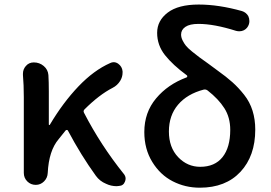

<svg xmlns="http://www.w3.org/2000/svg" viewBox="-20 -830 1216 862"><path d="M536.1 -48.8Q543.9 -39.1 543.9 -28.3Q543.9 -21.5 541 -14.6Q534.2 3.9 513.7 4.9Q508.8 5.9 503.9 5.9Q478.5 5.9 456.1 -4.9Q427.7 -16.6 410.2 -41Q343.8 -132.8 285.2 -243.2Q284.2 -246.1 280.8 -246.6Q277.3 -247.1 274.4 -244.1Q248 -211.9 243.2 -205.1Q199.2 -153.3 194.3 -53.7Q193.4 -31.2 177.7 -15.6Q162.1 0 140.6 0Q118.2 0 102.5 -15.6Q86.9 -31.2 86.9 -53.7V-393.6Q86.9 -449.2 83 -493.2Q83 -496.1 83 -499Q83 -518.6 95.7 -533.2Q109.4 -549.8 131.8 -549.8Q157.2 -549.8 176.3 -533.7Q195.3 -517.6 197.3 -493.2Q199.2 -462.9 199.2 -418.9V-271.5Q199.2 -268.6 201.2 -268.6Q203.1 -268.6 204.1 -270.5Q262.7 -369.1 332 -441.9Q401.4 -514.6 474.6 -546.9Q482.4 -550.8 490.2 -550.8Q501 -550.8 510.7 -543.9Q528.3 -531.2 530.3 -509.8Q530.3 -506.8 530.3 -503.9Q530.3 -484.4 519.5 -466.8Q506.8 -446.3 485.4 -435.5Q424.8 -404.3 359.4 -338.9Q352.5 -332 357.4 -323.2Q432.6 -177.7 536.1 -48.8Z M878.9 -81.1Q944.3 -81.1 979 -124.5Q1013.7 -168 1013.7 -247.1Q1013.7 -302.7 987.3 -344.2Q960.9 -385.7 912.1 -423.8Q904.3 -429.7 894.5 -427.7Q820.3 -408.2 779.3 -359.9Q738.3 -311.5 738.3 -239.7Q738.3 -168 779.8 -124.5Q821.3 -81.1 878.9 -81.1ZM1066.4 -780.3Q1085 -774.4 1094.7 -757.8Q1099.6 -747.1 1099.6 -735.4Q1099.6 -728.5 1097.7 -721.7Q1091.8 -703.1 1075.2 -694.3Q1065.4 -689.5 1054.7 -689.5Q1047.9 -689.5 1040 -691.4Q941.4 -722.7 871.1 -722.7Q832 -722.7 812.5 -709.5Q793 -696.3 793 -674.8Q793 -662.1 799.8 -648.4Q806.6 -634.8 814.9 -624.5Q823.2 -614.3 842.3 -598.6Q861.3 -583 874 -573.7Q886.7 -564.5 914.1 -544.9Q941.4 -525.4 955.1 -514.6Q996.1 -485.4 1023.4 -460.9Q1050.8 -436.5 1076.2 -404.3Q1101.6 -372.1 1113.8 -333Q1126 -293.9 1126 -248Q1126 -129.9 1059.6 -58.6Q993.2 12.7 877 12.7Q811.5 12.7 755.4 -16.1Q699.2 -44.9 663.6 -103Q627.9 -161.1 627.9 -237.3Q627.9 -325.2 680.7 -388.2Q733.4 -451.2 817.4 -482.4Q820.3 -483.4 820.8 -486.8Q821.3 -490.2 818.4 -492.2Q755.9 -538.1 720.7 -582.5Q685.5 -627 685.5 -682.6Q685.5 -737.3 732.9 -773.4Q780.3 -809.6 872.1 -809.6Q961.9 -809.6 1066.4 -780.3Z"/></svg>

Font: Gen Jyuu GothicX Medium
Style: Regular
Weight: 500
Designer: Ryoko NISHIZUKA (kana &amp; ideographs); Paul D. Hunt (Latin, Greek &amp; Cyrillic); Wenlong ZHANG (bopomofo); Sandoll C
Version: Version 1.058.20140828